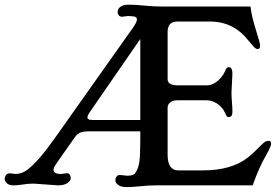

<svg xmlns="http://www.w3.org/2000/svg" viewBox="-137 -781 1172 809"><path d="M106.9 0 5.4 -7.3Q-18.1 -7.3 -40.5 -3.7Q-63 0 -81.1 0Q-99.1 0 -108.2 -9.3Q-117.2 -18.6 -117.2 -27.1Q-117.2 -35.6 -111.8 -43.2Q-106.4 -50.8 -95.2 -50.8L-72.3 -47.9Q-46.4 -47.9 -23.4 -64.5Q22.5 -98.1 91.8 -195.8L423.8 -665Q439.9 -688 439.9 -698.7Q439.9 -709.5 428.2 -711.4Q416.5 -713.4 401.4 -713.4L377 -710.4Q368.2 -710.4 363.3 -716.8Q358.4 -723.1 358.4 -729.2Q358.4 -735.4 360.6 -740.7Q362.8 -746.1 368.2 -750.5Q380.4 -761.2 402.3 -761.2Q424.3 -761.2 439.9 -760Q455.6 -758.8 471.7 -757.3Q513.7 -753.4 548.8 -753.4H918.5Q923.3 -714.8 936 -672.4L954.1 -612.3Q959 -594.7 959 -588.4Q959 -574.2 948.2 -574.2Q939.5 -574.2 926.8 -590.1Q914.1 -606 897.7 -624.3Q881.3 -642.6 860.4 -657.2Q812 -690.4 746.6 -690.4H614.7Q588.9 -690.4 579.1 -679.2Q569.3 -668 569.3 -647V-447.3Q569.3 -421.4 611.8 -421.4H733.4Q767.1 -421.4 795.4 -455.6Q805.2 -467.3 810.1 -478.8Q814.9 -490.2 817.9 -494.1Q820.8 -498 826.7 -498Q842.3 -498 842.3 -470.7L838.4 -392.1Q838.4 -370.1 840.3 -350.6V-347.7Q842.3 -332 842.3 -309.8Q842.3 -287.6 826.7 -287.6Q820.8 -287.6 818.1 -291.5Q815.4 -295.4 810.5 -306.9Q805.7 -318.4 795.7 -329.1Q785.6 -339.8 774.4 -346.7Q754.9 -358.4 733.4 -358.4H611.3Q591.3 -358.4 580.3 -349.6Q569.3 -340.8 569.3 -328.1V-128.9Q569.3 -63 614.7 -63H717.3Q838.4 -63 907.2 -117.2Q927.2 -133.3 944.3 -150.4L962.9 -168.9Q979 -185.1 984.9 -186Q990.7 -187 993.7 -187.5Q1005.4 -187.5 1005.4 -176Q1005.4 -164.6 987.3 -132.8Q953.1 -73.7 927.7 0H520Q501 0 486.3 1L429.7 5.9Q414.6 7.3 398.2 7.3Q381.8 7.3 373 4.2Q364.3 1 358.9 -3.4Q349.1 -11.2 349.1 -20.5Q349.1 -29.8 354 -36.9Q358.9 -43.9 367.7 -43.9L399.4 -40.5Q426.3 -40.5 433.6 -52.5Q440.9 -64.5 444.3 -74.5Q447.8 -84.5 450.2 -99.1Q454.1 -127 454.1 -186V-227.5H232.9Q198.7 -227.5 184.1 -210Q179.2 -204.1 173.8 -196.3L102.1 -94.2Q88.9 -75.7 88.4 -65.9Q88.4 -47.9 120.1 -47.9L145 -51.3Q152.3 -51.3 156.7 -45.4Q161.1 -39.6 161.1 -29.8Q161.1 -20 147.5 -10Q133.8 0 106.9 0ZM254.9 -275.4H454.1V-616.7L241.7 -309.1Q231.4 -294.9 231.4 -285.2Q231.4 -275.4 254.9 -275.4Z"/></svg>

Font: Stoke
Style: Regular
Weight: 400
Designer: Nicole Fally
Foundry: Nicole Fally
Version: Version 1.002